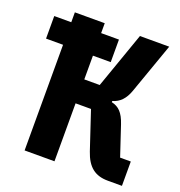

<svg xmlns="http://www.w3.org/2000/svg" viewBox="-127 -805 854 912"><g transform="rotate(20 300.0 -349.0)"><path d="M97 0H248V-293H326L390 -101C414 -30 453 0 518 0H589V-123H535L485 -273C467 -327 444 -349 408 -357V-363C444 -373 468 -399 483 -441L574 -698H426L326 -414H248V-534H338V-648H248V-698H97V-648H11V-534H97Z"/></g></svg>

Font: IBM Plex Mono
Style: Bold
Weight: 700
Monospace: yes
Designer: Mike Abbink, Paul van der Laan, Pieter van Rosmalen
Foundry: Bold Monday
Version: Version 2.004